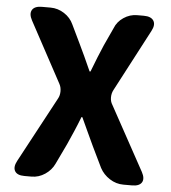

<svg xmlns="http://www.w3.org/2000/svg" viewBox="-53 -791 748 839"><g transform="rotate(5 321.0 -371.5)"><path d="M85 0Q53 0 43 -17.5Q33 -35 48 -63L202 -350Q210 -364 210 -382.5Q210 -401 202 -415L59 -680Q44 -708 54.5 -725.5Q65 -743 97 -743H135Q167 -743 195 -725Q223 -707 236 -678L274 -599Q287 -573 300 -544Q313 -515 329 -480H333Q346 -515 358 -544Q370 -573 381 -599L417 -677Q428 -706 455.5 -724.5Q483 -743 515 -743H544Q576 -743 587 -725.5Q598 -708 583 -680L440 -408Q432 -393 432 -375Q432 -357 441 -343L595 -62Q610 -34 599.5 -17Q589 0 557 0H519Q487 0 459 -18Q431 -36 416 -64L372 -155Q358 -184 344.5 -214Q331 -244 315 -278H311Q298 -244 285 -214Q272 -184 259 -155L216 -65Q203 -37 175.5 -18.5Q148 0 116 0Z"/></g></svg>

Font: Chiron GoRound TC EB
Style: Regular
Weight: 700
Designer: Ryoko NISHIZUKA 西塚涼子 (kana, bopomofo & ideographs); Paul D. Hunt (Latin, Greek & Cyrillic); Sandoll Communications 산돌커뮤니
Foundry: Adobe
Version: Version 1.000;hotconv 1.1.1;makeotfexe 2.6.0